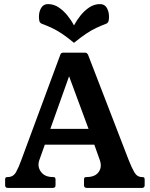

<svg xmlns="http://www.w3.org/2000/svg" viewBox="-20 -917 732 937"><path d="M608 -136Q622 -100 635.5 -76.5Q649 -53 673 -53Q682 -53 684 -49.5Q686 -46 686 -40V-13Q686 0 673 0H403Q390 0 390 -13V-40Q390 -46 392 -49.5Q394 -53 403 -53Q444 -53 461.5 -77.5Q479 -102 467 -136L436 -223L453 -211H186L202 -220L172 -136Q161 -105 179.5 -79Q198 -53 238 -53Q247 -53 249 -49.5Q251 -46 251 -40V-13Q251 0 238 0H18Q5 0 5 -13V-40Q5 -46 7 -49.5Q9 -53 18 -53Q45 -53 58.5 -77.5Q72 -102 84 -136L274 -649Q277 -660 289 -660H395Q405 -660 410 -649ZM216 -261 213 -288H425L424 -256L310 -564H324ZM341 -793Q354.1 -817.6 373 -841.4Q392 -865.2 416 -881.1Q440 -897 468.2 -897Q490.8 -897 501.4 -878.4Q512 -859.8 512 -835.5Q512 -824 510 -815.2Q508 -806.4 500 -802Q471 -791 448.6 -780.3Q426.2 -769.7 401.6 -753.3Q377 -737 341 -708Q306 -737 281.2 -753.3Q256.3 -769.7 233.7 -780.3Q211 -791 182 -802Q174 -806.4 172 -815Q170 -823.8 170 -835.4Q170 -860 181 -878.5Q192 -897 214 -897Q242.7 -897 266.3 -881Q290 -865 309 -841.5Q328 -818 341 -793Z"/></svg>

Font: Young Serif Light
Style: Regular
Weight: 300
Designer: Bastien Sozeau
Foundry: NBR — Bastien Sozeau
Version: Version 5.001